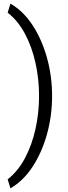

<svg xmlns="http://www.w3.org/2000/svg" viewBox="-20 -814 374 1051"><path d="M193.8 -288.6Q193.8 -381.3 174.3 -469.5Q154.8 -557.6 116.5 -629.4Q78.1 -701.2 22 -744.6L37.1 -793.9Q106.9 -754.4 158 -676.5Q209 -598.6 237.1 -498Q265.1 -397.5 265.1 -288.6Q265.1 -179.7 237.1 -79.1Q209 21.5 158 99.1Q106.9 176.8 37.1 216.8L22 167.5Q78.1 124 116.5 52Q154.8 -20 174.3 -108.2Q193.8 -196.3 193.8 -288.6Z"/></svg>

Font: Vazirmatn RD UI Light
Style: Regular
Weight: 300
Designer: Saber Rastikerdar
Foundry: Saber Rastikerdar
Version: Version 33.003